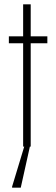

<svg xmlns="http://www.w3.org/2000/svg" viewBox="-20 -678 259 888"><path d="M87 0V-478H21V-510H87V-658H122V-510H199V-478H122V0ZM36 190V185L96 -13H120V-8L76 190Z"/></svg>

Font: Saira ExtraCondensed Thin
Style: Regular
Weight: 250
Width: 2
Designer: Hector Gatti with collaboration of the Omnibus-Type team
Foundry: Omnibus-Type
Version: Version 1.101